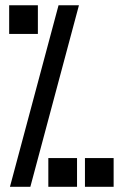

<svg xmlns="http://www.w3.org/2000/svg" viewBox="-20 -715 470 735"><path d="M305.2 0V-109.9H415V0ZM18.1 0 204.1 -694.8H282.2L96.2 0ZM15.1 -585V-694.8H125V-585ZM165 0V-109.9H274.9V0Z"/></svg>

Font: Horta
Style: Regular
Weight: 600
Width: 3
Version: Version 0.11